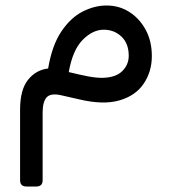

<svg xmlns="http://www.w3.org/2000/svg" viewBox="-20 -373 622 698"><path d="M76 305Q53 305 53 282V26Q53 -47 82 -83Q111 -119 155 -124Q169 -208 203 -258.5Q237 -309 280.5 -331Q324 -353 367 -353Q414 -353 451 -329Q488 -305 510 -264Q532 -223 532 -169Q532 -113 502.5 -69Q473 -25 414 -8Q355 9 267 -12L201 -27Q164 -35 149.5 -19Q135 -3 135 36V282Q135 305 112 305ZM352 -90Q401 -91 424.5 -114.5Q448 -138 448 -170Q448 -215 421.5 -240Q395 -265 357 -265Q317 -265 280.5 -228Q244 -191 230 -111Q271 -101 299.5 -95.5Q328 -90 352 -90Z"/></svg>

Font: Rubik
Style: Italic
Weight: 400
Italic angle: -12°
Designer: Hubert and Fischer
Foundry: Hubert and Fischer
Version: Version 2.300;gftools[0.9.30]